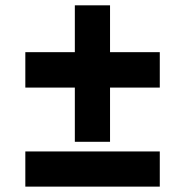

<svg xmlns="http://www.w3.org/2000/svg" viewBox="-20 -694 691 714"><path d="M74.2 -130.8H574.2V0H74.2ZM574.2 -368.3H389.2V-166.7H258.3V-368.3H74.2V-500H258.3V-674.2H389.2V-500H574.2Z"/></svg>

Font: 0xA000-Squareish
Style: Squareish-Bold
Weight: 700
Version: Version 0.1